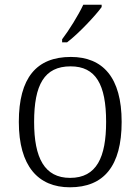

<svg xmlns="http://www.w3.org/2000/svg" viewBox="-20 -786 596 816"><path d="M244 -619V-606H265C313 -642 387 -721 412 -756V-766H334C313 -721 273 -657 244 -619ZM277 10C421 10 497 -80 497 -268C497 -457 417 -544 281 -544C135 -544 60 -455 60 -268C60 -80 142 10 277 10ZM278 -30C169 -30 125 -115 125 -268C125 -425 168 -504 280 -504C387 -504 431 -427 431 -268C431 -118 391 -30 278 -30Z"/></svg>

Font: Noto Serif Bengali Light
Style: Regular
Weight: 300
Designer: Juan Bruce, Universal Thirst, Indian Type Foundry and the Monotype Design Team.
Foundry: Monotype Imaging Inc.
Version: Version 2.003